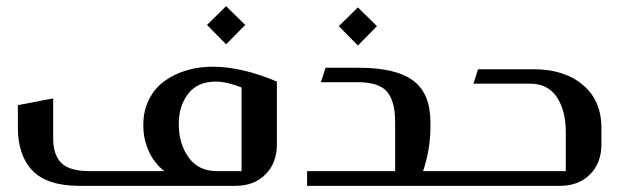

<svg xmlns="http://www.w3.org/2000/svg" viewBox="-20 -604 2015 624"><path d="M714.8 -584 776.9 -522.9 714.8 -460 652.8 -522.9ZM879.9 -338.9V-134.8Q879.9 -74.2 842.8 -37.1Q805.7 0 745.1 0H238.8Q133.3 0 85.7 -49.3Q38.1 -98.6 38.1 -189.9V-262.2L152.8 -284.2V-154.8Q152.8 -100.6 179.4 -74.2Q206.1 -47.9 271 -47.9H514.2Q481.9 -72.8 463.9 -111.8Q445.8 -150.9 445.8 -195.8Q445.3 -242.7 463.9 -280Q482.4 -317.4 514.2 -340.3Q545.9 -363.3 585.9 -375.2Q626 -387.2 670.9 -387.2Q765.6 -387.2 879.9 -338.9ZM685.1 -47.9H765.1V-319.8Q715.8 -338.9 682.1 -338.9Q622.1 -338.9 591.6 -299.3Q561 -259.8 561 -201.2Q561 -136.7 593 -92.3Q625 -47.9 685.1 -47.9Z M1143.1 -580.1 1205.1 -519 1143.1 -456.1 1081.1 -519ZM1355 -47.9H1424.8Q1435.1 -47.9 1435.1 -38.1V-9.8Q1435.1 0 1424.8 0H978V-47.9H1264.2V-209Q1264.2 -274.4 1238 -305.7Q1211.9 -336.9 1142.1 -336.9H1022.9L1038.1 -383.8H1147Q1266.6 -383.8 1322.8 -342Q1378.9 -300.3 1378.9 -207V-191.9Q1378.9 -118.7 1355 -47.9Z M1425.8 -47.9H1818.8V-174.8Q1818.8 -245.1 1789.6 -288.6Q1760.3 -332 1703.6 -332H1518.6L1533.7 -378.9H1714.8Q1813.5 -378.9 1874 -328.4Q1934.6 -277.8 1934.6 -188V-134.8Q1934.6 -74.2 1897.5 -37.1Q1860.4 0 1799.8 0H1425.8Q1416 0 1416 -9.8V-38.1Q1416 -47.9 1425.8 -47.9Z"/></svg>

Font: Wesal
Style: Regular
Weight: 500
Designer: Ahmed zaza
Foundry: Ahmed zaza
Version: Version 2.01